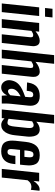

<svg xmlns="http://www.w3.org/2000/svg" viewBox="1036 -1886 858 2969"><g transform="rotate(90 1464.5 -401.0)"><path d="M32.7 0 93.3 -578.1H227.1L166.5 0ZM103 -668.9 115.2 -784.2H249.5L237.3 -668.9Z M274.9 0 335.4 -578.1H469.2L463.4 -521.5Q540.5 -586.9 611.3 -586.9Q636.7 -586.9 654.8 -576.2Q672.9 -565.4 680.9 -547.9Q689 -530.3 692.4 -507.8Q693.8 -497.6 693.8 -486.8Q693.8 -474.6 691.9 -462.9L643.6 0H509.8L554.7 -432.1Q555.7 -440.9 555.7 -448.2Q555.7 -463.9 551.3 -472.7Q544.9 -486.3 522 -486.3Q495.1 -485.8 457 -459L408.7 0Z M747.1 0 832 -809.6H965.8L936 -521.5Q1012.2 -586.9 1086.9 -586.9Q1120.6 -586.9 1140.4 -567.9Q1160.2 -548.8 1165.5 -522.5Q1168.5 -506.8 1168.5 -489.3Q1168.5 -476.6 1167 -462.9L1118.7 0H984.9L1029.8 -432.1Q1030.8 -441.4 1030.8 -449.2Q1030.3 -463.9 1026.4 -472.7Q1019.5 -486.3 997.1 -486.3Q970.2 -485.8 928.7 -457L880.9 0Z M1329.6 8.8Q1275.4 8.3 1245.1 -33.7Q1219.2 -69.3 1219.2 -113.3Q1219.2 -121.1 1220.2 -128.9Q1223.6 -158.7 1232.9 -184.3Q1242.2 -210 1255.6 -229.2Q1269 -248.5 1287.4 -265.4Q1305.7 -282.2 1324.7 -294.2Q1343.8 -306.2 1367.2 -317.4Q1390.6 -328.6 1411.4 -336.9Q1432.1 -345.2 1456.5 -354Q1469.7 -358.9 1476.6 -361.3L1481.4 -409.2Q1482.9 -425.3 1482.9 -438.5Q1482.9 -445.3 1482.9 -451.2Q1481.9 -468.8 1472.2 -477.8Q1462.4 -486.8 1443.4 -486.8Q1395.5 -486.8 1388.7 -421.4L1383.3 -385.7L1254.4 -391.1Q1254.9 -394 1256.1 -401.9Q1257.3 -409.7 1257.8 -412.1Q1272.9 -502.4 1324.7 -544.7Q1376.5 -586.9 1464.4 -586.9Q1549.8 -586.9 1585.9 -540.5Q1614.7 -503.4 1614.7 -441.9Q1614.7 -426.3 1612.8 -408.7L1585 -145Q1580.1 -99.1 1580.1 -42Q1580.1 -21.5 1580.6 0H1459.5Q1453.6 -55.2 1453.6 -85Q1438 -45.4 1406.2 -18.3Q1374.5 8.8 1329.6 8.8ZM1392.1 -96.2Q1407.7 -96.2 1425 -108.4Q1442.4 -120.6 1452.6 -132.8L1469.2 -291.5Q1360.8 -235.4 1353 -164.1Q1352.1 -156.2 1352.1 -148.9Q1352.1 -127.4 1359.9 -114.3Q1370.1 -96.2 1392.1 -96.2Z M1911.1 8.8Q1856.9 8.8 1810.1 -42.5L1805.7 0H1671.9L1756.8 -809.6H1890.6L1861.8 -533.7Q1920.4 -586.9 1981.9 -586.9Q1982.4 -586.9 1982.9 -586.9Q2005.4 -586.9 2023.4 -579.3Q2041.5 -571.8 2053.5 -559.6Q2065.4 -547.4 2073.7 -530.5Q2082 -513.7 2085.9 -496.1Q2089.4 -479 2091.3 -459Q2092.8 -441.4 2093.3 -426.8Q2093.3 -424.8 2093.3 -422.4Q2093.3 -405.8 2090.8 -389.2L2071.3 -205.1Q2066.9 -160.6 2055.7 -123.8Q2044.4 -86.9 2025.6 -56.4Q2006.8 -25.9 1977.5 -8.5Q1948.2 8.8 1911.1 8.8ZM1877 -87.9Q1892.6 -87.9 1903.8 -96.7Q1915 -105.5 1921.4 -122.8Q1927.7 -140.1 1931.2 -158Q1934.6 -175.8 1937 -201.7L1957.5 -394Q1959 -413.1 1959 -430.2Q1958.5 -436.5 1958.5 -442.4Q1957.5 -463.9 1947.3 -478.5Q1937 -492.7 1917.5 -492.7Q1917 -492.7 1916 -492.7Q1887.2 -492.2 1855 -469.2L1816.4 -106.4Q1843.3 -88.4 1877 -87.9Z M2318.4 8.8Q2218.8 8.8 2181.6 -45.9Q2153.3 -87.9 2153.8 -161.1Q2153.8 -183.6 2156.2 -209L2173.3 -368.2Q2184.6 -477.1 2233.4 -532Q2282.2 -586.9 2379.9 -586.9Q2432.1 -586.9 2466.1 -571Q2500 -555.2 2515.6 -525.4Q2532.2 -495.1 2536.1 -452.1Q2537.6 -436 2537.6 -418Q2537.6 -388.7 2533.2 -354.5L2525.4 -282.2H2297.4L2288.1 -197.3Q2285.2 -168 2284.2 -143.6Q2284.2 -141.1 2284.2 -138.2Q2284.2 -117.2 2293.5 -103.5Q2303.7 -87.9 2327.6 -88.4Q2356.4 -88.4 2369.1 -108.2Q2381.8 -127.9 2385.3 -166L2390.1 -210.4H2517.6L2513.7 -176.3Q2504.4 -86.4 2455.3 -38.8Q2406.2 8.8 2318.4 8.8ZM2304.7 -350.1H2404.8L2410.6 -405.3Q2412.1 -420.4 2412.1 -432.6Q2412.1 -457 2406.2 -469.7Q2397.5 -489.3 2369.1 -489.7Q2339.8 -489.7 2327.1 -467.8Q2314.5 -445.8 2308.1 -386.7Z M2591.3 0 2651.9 -578.1H2785.6L2776.9 -490.2Q2840.8 -585.4 2908.7 -585.4Q2918.9 -585.4 2929.2 -583L2914.6 -449.2Q2891.6 -458 2866.2 -458Q2837.4 -457 2814.2 -444.1Q2791 -431.2 2767.1 -399.4L2725.1 0Z"/></g></svg>

Font: Oswald
Style: Medium
Weight: 500
Designer: Vernon Adams
Foundry: Vernon Adams
Version: 3.0; ttfautohint (v0.94.23-7a4d-dirty) -l 8 -r 50 -G 150 -x 